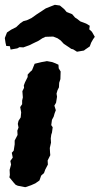

<svg xmlns="http://www.w3.org/2000/svg" viewBox="-24 -761 414 798"><path d="M16 -55 22 -77 19 -92 29 -106 25 -126 33 -135 37 -161V-177L49 -200L48 -218L53 -231L50 -246L53 -259L62 -273L64 -294L60 -316L68 -328V-343L71 -356L69 -382L76 -396L75 -406L80 -419L91 -441V-451L101 -462L109 -469L120 -496L149 -503L161 -505L171 -507L193 -503L206 -498L219 -492L220 -477L228 -464L227 -432L222 -417L221 -398L215 -386L211 -372L213 -359L209 -334L202 -322L208 -303L203 -290L199 -276L192 -263L189 -241L195 -232L192 -210L189 -201L187 -186L188 -168L183 -146L184 -127L185 -116L174 -94L175 -77L164 -56L159 -42L147 -31L140 -11L123 1L105 9L81 17L50 11L41 7L32 -3L15 -24L17 -34ZM20 -555 17 -569 2 -570 -1 -583 -4 -603 5 -626 23 -638 43 -648 60 -664 73 -673 88 -677 107 -686 128 -701 154 -718 166 -726 186 -734 204 -741 225 -738 243 -723 253 -711 276 -702 288 -688 296 -683 310 -672 334 -663 349 -654 347 -639 358 -629 370 -608 363 -598 355 -584 349 -568 330 -555 325 -551 296 -546 280 -556 272 -558 265 -563 241 -579 228 -593 215 -602 197 -609 165 -608 152 -602 137 -592 108 -578 98 -573 73 -564 57 -565 48 -560Z"/></svg>

Font: Winky Rough SemiBold
Style: Italic
Weight: 600
Italic angle: -8.97852°
Designer: Simon Atzbach
Foundry: typofactur
Version: Version 1.206; ttfautohint (v1.8.4.7-5d5b)